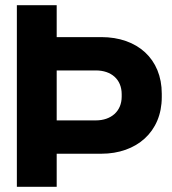

<svg xmlns="http://www.w3.org/2000/svg" viewBox="-20 -720 661 740"><path d="M370.5 -577H198.5V-700H45V0H198.5V-127.5H370.5C506 -127.5 603.5 -211.5 603.5 -345.5V-359C603.5 -493 509.5 -577 370.5 -577ZM198.5 -256V-448.5H349.5C409 -448.5 449 -414 449 -357V-347.5C449 -291 408 -256 349.5 -256Z"/></svg>

Font: MCL Standard Bold
Style: Regular
Weight: 700
Designer: Květoslav Bartoš
Foundry: Florian Karsten
Version: Version 1.001;Glyphs 3.2.3 (3260)